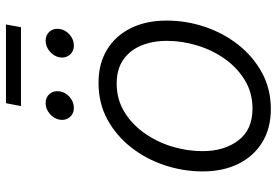

<svg xmlns="http://www.w3.org/2000/svg" viewBox="-158 -730 901 624"><g transform="rotate(-90 292.0 -418.5)"><path d="M249 11.7Q186.5 11.7 141.1 -16.1Q95.7 -43.9 71 -93.8Q46.4 -143.6 46.4 -210Q46.4 -273.4 66.7 -334Q86.9 -394.5 125 -442.9Q163.1 -491.2 215.8 -519.8Q268.6 -548.3 334 -548.3Q396.5 -548.3 441.9 -520.8Q487.3 -493.2 512 -443.4Q536.6 -393.6 536.6 -327.1Q536.6 -262.7 516.1 -202.1Q495.6 -141.6 457.5 -93.5Q419.4 -45.4 366.7 -16.8Q314 11.7 249 11.7ZM250.5 -47.9Q302.2 -47.9 343 -72.8Q383.8 -97.7 412.4 -138.2Q440.9 -178.7 455.8 -227.8Q470.7 -276.9 470.7 -325.7Q470.7 -373 455.3 -409.9Q439.9 -446.8 409.2 -468Q378.4 -489.3 332 -489.3Q281.2 -489.3 240.7 -464.8Q200.2 -440.4 171.4 -399.9Q142.6 -359.4 127.4 -310.1Q112.3 -260.7 112.3 -210.4Q112.3 -139.6 147.2 -93.8Q182.1 -47.9 250.5 -47.9ZM455.6 -628.4Q436.5 -628.4 425.3 -641.8Q414.1 -655.3 417 -674.3Q420.4 -693.4 436.3 -706.8Q452.1 -720.2 471.2 -720.2Q490.2 -720.2 501.2 -707Q512.2 -693.8 509.3 -674.3Q506.3 -655.3 490.5 -641.8Q474.6 -628.4 455.6 -628.4ZM252.9 -628.4Q233.9 -628.4 222.7 -641.8Q211.4 -655.3 214.4 -674.3Q217.8 -693.4 233.6 -706.8Q249.5 -720.2 268.6 -720.2Q287.6 -720.2 298.6 -707Q309.6 -693.8 306.6 -674.3Q303.7 -655.3 287.8 -641.8Q272 -628.4 252.9 -628.4ZM523.9 -849.1 515.1 -800.3H258.8L268.1 -849.1Z"/></g></svg>

Font: Inter 17pt Light
Style: Italic
Weight: 300
Italic angle: -9.3988°
Version: Version 4.001;git-66647c0bb